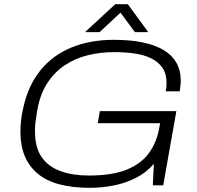

<svg xmlns="http://www.w3.org/2000/svg" viewBox="-20 -889 947 921"><path d="M411 12Q240 12 159 -57.5Q78 -127 78 -256Q78 -286 81.5 -315.5Q85 -345 92 -374Q116 -481 175 -553Q234 -625 323.5 -661.5Q413 -698 526 -698Q603 -698 662.5 -686Q722 -674 763 -650Q804 -626 825.5 -589Q847 -552 847 -502Q847 -490 845.5 -477.5Q844 -465 842 -451H775Q777 -461 778 -471.5Q779 -482 779 -490Q779 -535 759.5 -563.5Q740 -592 705.5 -609Q671 -626 625 -632.5Q579 -639 528 -639Q462 -639 401 -624Q340 -609 290 -575.5Q240 -542 205.5 -488Q171 -434 158 -356Q155 -337 153 -322.5Q151 -308 149.5 -296.5Q148 -285 148 -275.5Q148 -266 148 -257Q148 -181 180 -135Q212 -89 270.5 -68Q329 -47 406 -47Q519 -47 588.5 -75.5Q658 -104 695 -155.5Q732 -207 744 -276L748 -298H449L459 -356H826L763 0H713L718 -103Q682 -61 631.5 -35.5Q581 -10 524.5 1Q468 12 411 12ZM388 -735 533 -869H593L691 -735H627L545 -846H577L458 -735Z"/></svg>

Font: Archivo SemiExpanded ExtraLight
Style: Italic
Weight: 250
Width: 6
Italic angle: -10°
Designer: Hector Gatti
Foundry: Omnibus-Type
Version: Version 2.001